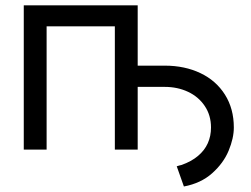

<svg xmlns="http://www.w3.org/2000/svg" viewBox="-20 -550 922 706"><path d="M452.1 -308.6H585.9Q659.2 -308.6 716.8 -281.2Q774.4 -253.9 807.1 -202.1Q839.8 -150.4 839.8 -81.1Q839.8 -42 820.8 3.9Q801.8 49.8 760.3 86.9Q718.8 124 656.2 135.7L629.9 61.5Q634.8 59.6 639.2 58.6Q643.6 57.6 647.5 56.6Q683.6 43.9 708 23.4Q732.4 2.9 744.1 -23.4Q755.9 -49.8 755.9 -81.1Q755.9 -126 732.9 -160.2Q710 -194.3 671.4 -212.4Q632.8 -230.5 585.9 -230.5H452.1ZM67.4 -530.3H486.3V0H402.3V-453.1H151.4V0H67.4Z"/></svg>

Font: Pretendard JP Variable
Style: Regular
Weight: 400
Designer: Base glyphs from Inter by Rasmus Andersson; Hangul glyphs from Noto Sans CJK(Source Han Sans) by Jang Soo-young and Kang
Foundry: Kil Hyung-jin
Version: Version 1.307;Glyphs 3.2 (3192)